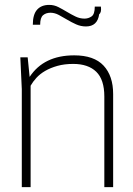

<svg xmlns="http://www.w3.org/2000/svg" viewBox="-20 -764 543 784"><path d="M442 0H406V-370Q406 -439 373 -471Q340 -503 279 -503Q243 -503 214.5 -495Q186 -487 164.5 -474.5Q143 -462 128.5 -446Q114 -430 105 -414V0H69V-400L63 -530H93L101 -450Q159 -538 283 -538Q364 -538 403 -496Q442 -454 442 -380ZM331 -656Q310 -656 291 -664.5Q272 -673 254.5 -683.5Q237 -694 220 -703Q203 -712 186 -712Q168 -712 156 -702Q144 -692 144 -663H114Q114 -705 131.5 -724.5Q149 -744 181 -744Q201 -744 218.5 -735Q236 -726 253.5 -715.5Q271 -705 288.5 -696.5Q306 -688 325 -688Q341 -688 354 -697Q367 -706 367 -737H392Q395 -713 385 -706Q378 -656 331 -656Z"/></svg>

Font: Tanohe Sans ExtraLight
Style: Regular
Weight: 250
Designer: Village Type and Design LLC & Cristiano Sobral
Foundry: Cooper Hewitt Smithsonian Design Museum
Version: Version 1.00;May 30, 2020;FontCreator 12.0.0.2522 64-bit; tt